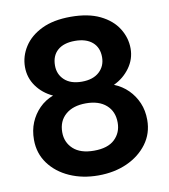

<svg xmlns="http://www.w3.org/2000/svg" viewBox="-81 -782 761 863"><g transform="rotate(-10 299.0 -350.0)"><path d="M299 12Q227 12 168.5 -14Q110 -40 75.5 -87Q41 -134 41 -196Q41 -239 55.5 -274Q70 -309 96.5 -336Q123 -363 160 -377Q114 -398 86 -437Q58 -476 58 -525Q58 -574 85.5 -617Q113 -660 166.5 -686Q220 -712 299 -712Q379 -712 432.5 -686Q486 -660 513 -617Q540 -574 540 -525Q540 -477 511.5 -437.5Q483 -398 438 -377Q475 -362 501.5 -335.5Q528 -309 543 -274Q558 -239 558 -196Q558 -134 523 -87Q488 -40 430 -14Q372 12 299 12ZM299 -101Q362 -101 393.5 -131Q425 -161 425 -207Q425 -258 391.5 -287.5Q358 -317 299 -317Q240 -317 206 -287.5Q172 -258 172 -207Q172 -161 204.5 -131Q237 -101 299 -101ZM299 -416Q350 -416 378.5 -442Q407 -468 407 -509Q407 -553 378.5 -577.5Q350 -602 299 -602Q248 -602 220 -577.5Q192 -553 192 -508Q192 -468 220 -442Q248 -416 299 -416Z"/></g></svg>

Font: DM Sans 36pt
Style: Bold
Weight: 700
Version: Version 4.004;gftools[0.9.30]